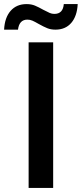

<svg xmlns="http://www.w3.org/2000/svg" viewBox="-52 -919 400 939"><path d="M88 0V-712H208V0ZM219 -774Q197 -774 179.5 -781Q162 -788 137 -802Q118 -813 106.5 -818Q95 -823 82 -823Q42 -823 36 -774H-32Q-29 -833 0 -866Q29 -899 78 -899Q101 -899 119 -891.5Q137 -884 160 -871Q181 -860 191.5 -855.5Q202 -851 214 -851Q256 -851 260 -899H328Q325 -840 296.5 -807Q268 -774 219 -774Z"/></svg>

Font: CST
Style: Medium
Weight: 500
Version: Version 1.00